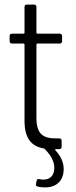

<svg xmlns="http://www.w3.org/2000/svg" viewBox="-20 -651 333 838"><path d="M224 0H239C245 0 249 -4 249 -10V-37C249 -43 245 -47 239 -47H223C167 -47 139 -67 139 -137V-457C139 -459 141 -461 143 -461H241C247 -461 251 -465 251 -471V-494C251 -500 247 -504 241 -504H143C141 -504 139 -506 139 -508V-621C139 -627 135 -631 129 -631H97C91 -631 87 -627 87 -621V-508C87 -506 85 -504 83 -504H32C26 -504 22 -500 22 -494V-471C22 -465 26 -461 32 -461H83C85 -461 87 -459 87 -457V-124C87 -43 120 -13 170 -3C172 -3 174 -3 175 -1C200 24 217 52 217 81C217 119 195 133 169 133C164 133 158 132 152 131C145 129 141 131 140 138L137 151C136 158 138 162 144 163C154 166 166 167 177 167C211 167 246 153 256 108C257 101 258 94 258 87C258 60 247 32 222 5C219 2 221 0 224 0Z"/></svg>

Font: Barlow Semi Condensed Light
Style: Regular
Weight: 300
Width: 4
Designer: Jeremy Tribby
Foundry: Tribby Type
Version: Version 1.422;hotconv 1.0.109;makeotfexe 2.5.65596